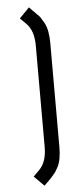

<svg xmlns="http://www.w3.org/2000/svg" viewBox="-61 -843 419 972"><g transform="rotate(-5 149.0 -357.0)"><path d="M125 96.7 74.2 45.9 105.5 14.6Q142.6 -23.4 142.6 -98.6V-613.3Q142.6 -689.5 105.5 -726.6L74.2 -757.8L125 -809.6L141.6 -792Q154.3 -780.3 158.2 -775.4Q162.1 -770.5 171.9 -761.7Q179.7 -753.9 185.5 -742.2L197.3 -722.7Q216.8 -686.5 216.8 -619.1V-92.8Q216.8 -24.4 197.3 10.7Q185.5 33.2 174.3 45.4Q163.1 57.6 158.7 63Q154.3 68.4 141.6 80.1Z"/></g></svg>

Font: BF_TEXT
Style: Regular
Weight: 400
Foundry: EA DICE
Version: Version 1.404